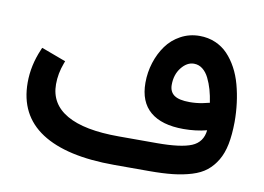

<svg xmlns="http://www.w3.org/2000/svg" viewBox="-64 -641 1015 737"><g transform="rotate(10 443.5 -272.5)"><path d="M749.6 -192.9Q706.8 -181.9 658.9 -181.9Q573.8 -181.9 529.2 -219.6Q484.6 -257.4 484.6 -331.5Q484.6 -372.3 496.7 -410.3Q508.8 -448.4 530.5 -478.3Q552.1 -508.3 585.6 -526.4Q619.1 -544.6 658.9 -544.6Q692.2 -544.6 720.4 -532.5Q748.6 -520.4 769 -499Q789.4 -477.6 804.8 -449.1Q820.2 -420.7 829.5 -386.4Q838.8 -352.1 843.3 -316.1Q847.9 -280.1 847.9 -242.3Q847.4 -192.4 840.1 -155.4Q832.7 -118.4 816.6 -91.4Q800.5 -64.5 778.3 -46.9Q756.2 -29.2 722.4 -18.9Q688.7 -8.6 649.6 -4.3Q610.6 0 557.7 0H421.7Q234.8 0 137 -63.7Q39.3 -127.5 39.3 -253.9Q39.3 -320.9 67.5 -385.9L71 -394.5L80.1 -391.4L157.2 -362.7L166.8 -359.2L163.2 -349.6Q147.6 -308.3 147.6 -266.5Q147.6 -189.9 216.1 -150.4Q284.6 -110.8 419.6 -110.8H568.3Q661.5 -110.8 703 -128.2Q744.6 -145.6 749.6 -192.9ZM741.6 -298.7Q737.5 -325.9 731 -348.9Q724.4 -371.8 714.4 -392.2Q704.3 -412.6 689.4 -424.2Q674.6 -435.8 655.9 -435.8Q628.7 -435.8 607.1 -408.6Q585.4 -381.4 585.4 -341.1Q585.4 -314.4 604 -301Q622.7 -287.7 664.5 -287.7Q677.1 -287.7 689.9 -288.9Q702.8 -290.2 715.4 -292.7Q728 -295.2 741.6 -298.7Z"/></g></svg>

Font: Vazir FD Medium
Style: Regular
Weight: 500
Foundry: DejaVu fonts team - Redesigned by Saber Rastikerdar
Version: Version 21.10;October 20, 2019;FontCreator 12.0.0.2547 64-bi